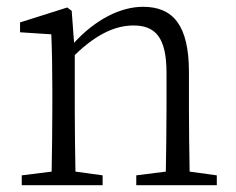

<svg xmlns="http://www.w3.org/2000/svg" viewBox="-20 -545 694 565"><path d="M538 -40C537 -95 536 -173 536 -227V-333C536 -471 489 -525 401 -525C335 -525 261 -488 198 -419L191 -513L178 -523L39 -479V-450L131 -444C133 -396 134 -347 134 -281V-227C134 -175 133 -95 132 -40L44 -29V0H282V-29L202 -40C201 -95 200 -175 200 -227V-383C269 -450 325 -470 373 -470C437 -470 470 -435 470 -331V-227C470 -173 469 -95 468 -40L381 -29V0H618V-29Z"/></svg>

Font: Noto Serif CJK JP Light
Style: Regular
Weight: 300
Designer: Ryoko NISHIZUKA 西塚涼子 (kana & ideographs); Frank Grießhammer (Latin, Greek & Cyrillic); Wenlong ZHANG 张文龙 (bopomofo); San
Foundry: Adobe Systems Incorporated
Version: Version 1.001;PS 1.001;hotconv 16.6.54;makeotf.lib2.5.65590